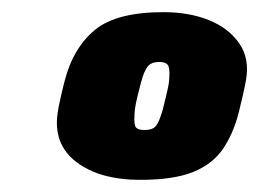

<svg xmlns="http://www.w3.org/2000/svg" viewBox="-20 -725 427 316"><path d="M211 -429Q144 -429 105.5 -458.5Q67 -488 75 -540Q76 -548 80.5 -567.5Q85 -587 87 -594Q101 -647 136.5 -676Q172 -705 249 -705Q291 -705 323.5 -692Q356 -679 373.5 -654Q391 -629 385 -594Q384 -587 379.5 -567.5Q375 -548 373 -540Q364 -505 347 -480Q330 -455 298 -442Q266 -429 211 -429ZM218 -511Q231 -511 236.5 -517.5Q242 -524 248 -545Q250 -553 253.5 -567.5Q257 -582 258 -589Q260 -608 257.5 -615.5Q255 -623 242 -623Q229 -623 223 -615.5Q217 -608 212 -589Q210 -582 206.5 -567.5Q203 -553 202 -545Q200 -524 202.5 -517.5Q205 -511 218 -511Z"/></svg>

Font: Rubik Light Black
Style: Italic
Weight: 900
Italic angle: -12°
Version: Version 2.104